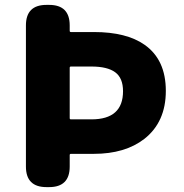

<svg xmlns="http://www.w3.org/2000/svg" viewBox="-20 -765 751 785"><path d="M170 0Q86 0 86 -84V-661Q86 -745 170 -745H181Q265 -745 265 -661V-639Q265 -634 270 -634H364Q497 -634 571 -582Q658 -521 658 -393.5Q658 -266 570 -197Q491 -136 364 -136H270Q265 -136 265 -131V-84Q265 0 181 0ZM265 -282Q265 -277 270 -277H354Q483 -277 483 -392Q483 -446 451 -469.5Q419 -493 354 -493H270Q265 -493 265 -488Z"/></svg>

Font: Resource Han Rounded KR Heavy
Style: Regular
Weight: 900
Designer: Cyano Hao (round all glyphs); Ryoko NISHIZUKA 西塚涼子 (kana, bopomofo & ideographs); Paul D. Hunt (Latin, Greek & Cyrillic)
Foundry: Cyano Hao
Version: 0.990